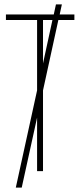

<svg xmlns="http://www.w3.org/2000/svg" viewBox="-20 -780 376 875"><path d="M246 -689 176 -368V0H149V-244L79 75H52L149 -368V-689H7V-714H225L235 -760H262L252 -714H319V-689ZM219 -689H176V-491Z"/></svg>

Font: Noto Sans Display Thin Cond
Style: Regular
Weight: 250
Width: 3
Designer: Monotype Design team
Foundry: Monotype Imaging Inc.
Version: Version 1.000